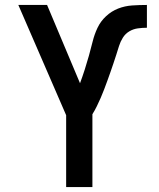

<svg xmlns="http://www.w3.org/2000/svg" viewBox="-20 -755 640 775"><path d="M247 0V-290L54 -735H170L303 -419Q313 -446 322 -474Q331 -502 339 -530.5Q347 -559 354 -587.5Q361 -616 373.5 -642.5Q386 -669 408 -689.5Q430 -710 457 -720.5Q484 -731 513.5 -733Q543 -735 573 -735V-643Q555 -643 536.5 -640.5Q518 -638 502 -628.5Q486 -619 476 -603Q466 -587 460.5 -569.5Q455 -552 449.5 -534.5Q444 -517 438 -499.5Q432 -482 426 -464.5Q420 -447 413.5 -429.5Q407 -412 400.5 -394.5Q394 -377 386.5 -360Q379 -343 371 -326.5Q363 -310 353 -294V0Z"/></svg>

Font: Iosevka Custom SmBdEx
Style: Regular
Weight: 600
Width: 7
Monospace: yes
Designer: Belleve Invis
Foundry: Belleve Invis
Version: Version 11.2.4; ttfautohint (v1.8.4)